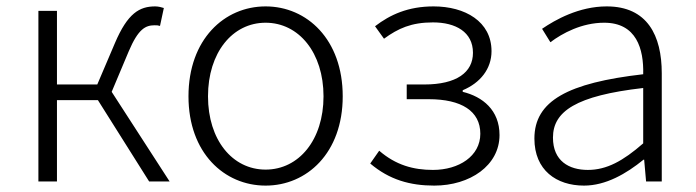

<svg xmlns="http://www.w3.org/2000/svg" viewBox="-20 -567 2174 600"><path d="M329 -280 382 -406C412 -477 435 -488 463 -488C471 -488 473 -488 480 -486L492 -542C486 -544 475 -547 465 -547C416 -547 379 -526 339 -432L284 -303H158V-533H100V0H158V-254H286L446 0H510Z M810 13C939 13 1051 -89 1051 -266C1051 -444 939 -547 810 -547C681 -547 569 -444 569 -266C569 -89 681 13 810 13ZM810 -37C706 -37 630 -130 630 -266C630 -402 706 -496 810 -496C914 -496 991 -402 991 -266C991 -130 914 -37 810 -37Z M1337 13C1449 13 1541 -50 1541 -145C1541 -223 1488 -265 1426 -280V-285C1481 -308 1516 -352 1516 -407C1516 -500 1433 -547 1335 -547C1255 -547 1199 -521 1152 -485L1180 -446C1224 -478 1265 -497 1333 -497C1404 -497 1458 -467 1458 -402C1458 -341 1407 -303 1306 -303H1251V-257H1320C1422 -257 1481 -220 1481 -149C1481 -79 1414 -36 1333 -36C1272 -36 1217 -51 1165 -96L1137 -56C1197 -5 1262 13 1337 13Z M1805 13C1873 13 1937 -24 1991 -68H1993L1999 0H2048V-338C2048 -456 2003 -547 1876 -547C1789 -547 1715 -505 1674 -477L1700 -435C1737 -463 1798 -496 1868 -496C1969 -496 1992 -414 1990 -335C1755 -308 1650 -252 1650 -134C1650 -35 1719 13 1805 13ZM1817 -36C1758 -36 1708 -64 1708 -137C1708 -219 1780 -268 1990 -292V-119C1927 -64 1876 -36 1817 -36Z"/></svg>

Font: Noto Sans CJK KR Light
Style: Regular
Weight: 300
Designer: Ryoko NISHIZUKA (kana & ideographs); Paul D. Hunt (Latin, Greek & Cyrillic); Wenlong ZHANG (bopomofo); Sandoll Communica
Foundry: Adobe Systems Incorporated
Version: Version 1.004;PS 1.004;hotconv 1.0.82;makeotf.lib2.5.63406